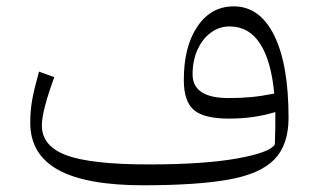

<svg xmlns="http://www.w3.org/2000/svg" viewBox="-20 -563 977 589"><path d="M823.2 -120.1Q824.2 -144.5 824.5 -171.4Q824.7 -198.2 824.7 -219.2Q788.1 -208.5 754.9 -203.9Q721.7 -199.2 681.6 -199.2Q605.5 -199.2 574.7 -225.6Q543.9 -252 543.9 -317.9Q543.9 -420.4 585.7 -481.9Q627.4 -543.5 696.8 -543.5Q776.9 -543.5 821 -454.6Q865.2 -365.7 865.2 -201.7Q865.2 -118.2 821.3 -73.5Q777.3 -28.8 679.4 -11.7Q581.5 5.4 419.4 5.4Q244.1 5.4 158.4 -42Q72.8 -89.4 72.8 -186.5Q72.8 -222.7 78.6 -255.9Q84.5 -289.1 99.6 -343.3L146.5 -326.2Q108.4 -222.2 108.4 -178.2Q108.4 -114.3 184.6 -86.4Q260.7 -58.6 435.5 -58.6Q606 -58.6 707.5 -76.9Q809.1 -95.2 823.2 -120.1ZM821.3 -275.9Q812 -376.5 777.8 -429.2Q743.7 -481.9 684.1 -481.9Q652.3 -481.9 626.5 -462.6Q600.6 -443.4 585.7 -410.2Q570.8 -377 570.8 -335Q570.8 -262.2 681.2 -262.2Q718.3 -262.2 749.8 -265.1Q781.2 -268.1 821.3 -275.9Z"/></svg>

Font: Pinar-FD Light
Style: Regular
Weight: 300
Designer: Amin Abedi
Version: Version 2.000